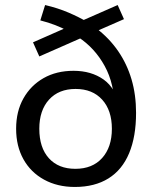

<svg xmlns="http://www.w3.org/2000/svg" viewBox="-20 -733 604 762"><path d="M277 9Q208 9 155 -20Q102 -49 73 -101Q44 -153 44 -222Q44 -291 73 -342.5Q102 -394 153 -423Q204 -452 272 -452Q342 -452 391 -417.5Q440 -383 457 -303H434Q435 -399 395.5 -471Q356 -543 290 -586H311L136 -509L111 -565L245 -624L248 -611Q228 -622 200 -633Q172 -644 140 -652L159 -713Q210 -701 252 -683Q294 -665 326 -646L299 -648L447 -713L472 -657L360 -608L363 -620Q414 -581 449 -530Q484 -479 502 -418Q520 -357 520 -285Q520 -191 492.5 -125Q465 -59 410.5 -25Q356 9 277 9ZM279 -63Q347 -63 385.5 -106Q424 -149 424 -222Q424 -295 385.5 -337.5Q347 -380 280 -380Q213 -380 174.5 -337.5Q136 -295 136 -222Q136 -147 174 -105Q212 -63 279 -63Z"/></svg>

Font: Nunito Sans 12pt ExtraLight Medium
Style: Regular
Weight: 500
Version: Version 3.101;gftools[0.9.27]